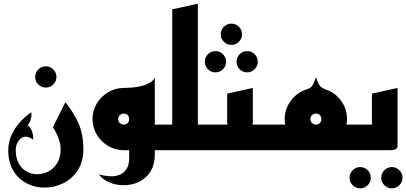

<svg xmlns="http://www.w3.org/2000/svg" viewBox="-20 -820 2217 1048"><path d="M230 -342Q206 -342 189 -359Q172 -376 172 -400Q172 -424 189 -441Q206 -458 230 -458Q254 -458 271 -441Q288 -424 288 -400Q288 -376 271 -359Q254 -342 230 -342Z M223 204Q186 204 150.5 191.5Q115 179 86.5 153.5Q58 128 41.5 90Q25 52 25 0Q25 -44 43.5 -84Q62 -124 91 -155.5Q120 -187 151 -207Q153 -188 148 -169.5Q143 -151 131 -135Q142 -130 149.5 -115Q157 -100 160 -84Q163 -68 160 -58Q150 -66 140 -70Q130 -74 120 -74Q98 -74 82 -52.5Q66 -31 66 0Q66 44 83 73.5Q100 103 127 117Q154 131 184 131Q216 131 245 115.5Q274 100 292.5 69.5Q311 39 311 -6Q311 -28 304.5 -49.5Q298 -71 288.5 -91Q279 -111 269 -126L337 -262Q375 -216 405 -154.5Q435 -93 435 -5Q435 63 404 110Q373 157 324.5 180.5Q276 204 223 204Z M653 0 683 -140H880V0ZM520 132Q577 147 610.5 140.5Q644 134 660 116Q676 98 680.5 79.5Q685 61 685 52V-128L825 -170V22Q825 81 800 118.5Q775 156 736.5 173.5Q698 191 655.5 191Q613 191 576.5 175.5Q540 160 520 132ZM825 -170 656 -340Q669 -340 693 -341.5Q717 -343 743.5 -348.5Q770 -354 792.5 -365.5Q815 -377 825 -396ZM656 0Q610 0 571 -23Q532 -46 508.5 -85Q485 -124 485 -170Q485 -217 508.5 -255.5Q532 -294 571 -317Q610 -340 657 -340Q703 -340 741 -317Q779 -294 802 -255.5Q825 -217 825 -170Q825 -123 802 -84.5Q779 -46 741 -23Q703 0 656 0ZM656 -140Q669 -140 677 -148.5Q685 -157 685 -170Q685 -183 677 -191.5Q669 -200 656 -200Q643 -200 634 -191.5Q625 -183 625 -170Q625 -157 634 -148.5Q643 -140 656 -140Z M960 0V-140H1180V0ZM840 0V-140H920V-769L1060 -800V-23Q1060 -11 1050 -6Q1040 -1 1030 -0.5Q1020 0 1020 0Z M1243 -575Q1219 -575 1202 -592Q1185 -609 1185 -633Q1185 -657 1202 -674Q1219 -691 1243 -691Q1267 -691 1284 -674Q1301 -657 1301 -633Q1301 -609 1284 -592Q1267 -575 1243 -575ZM1329 -425Q1305 -425 1288 -442Q1271 -459 1271 -483Q1271 -507 1288 -524Q1305 -541 1329 -541Q1353 -541 1370 -524Q1387 -507 1387 -483Q1387 -459 1370 -442Q1353 -425 1329 -425ZM1156 -425Q1132 -425 1115 -442Q1098 -459 1098 -483Q1098 -507 1115 -524Q1132 -541 1156 -541Q1180 -541 1197 -524Q1214 -507 1214 -483Q1214 -459 1197 -442Q1180 -425 1156 -425Z M1260 0V-140H1480V0ZM1140 0V-140H1220V-309L1360 -340V-23Q1360 -11 1350 -6Q1340 -1 1330 -0.5Q1320 0 1320 0Z M1440 0V-140H1640L1705 0ZM1705 0 1770 -140H1970V0ZM1705 0Q1659 0 1620 -23Q1581 -46 1557.5 -84.5Q1534 -123 1534 -170Q1534 -226 1568.5 -271.5Q1603 -317 1656 -333Q1673 -338 1683 -350Q1693 -362 1704 -399Q1717 -361 1727.5 -350Q1738 -339 1756 -332Q1808 -316 1841 -271Q1874 -226 1874 -170Q1874 -123 1851 -84.5Q1828 -46 1790 -23Q1752 0 1705 0ZM1705 -140Q1718 -140 1726 -148.5Q1734 -157 1734 -170Q1734 -183 1726 -191.5Q1718 -200 1705 -200Q1692 -200 1683 -191.5Q1674 -183 1674 -170Q1674 -157 1683 -148.5Q1692 -140 1705 -140Z M2119 208Q2095 208 2078 191Q2061 174 2061 150Q2061 126 2078 109Q2095 92 2119 92Q2143 92 2160 109Q2177 126 2177 150Q2177 174 2160 191Q2143 208 2119 208ZM1946 208Q1922 208 1905 191Q1888 174 1888 150Q1888 126 1905 109Q1922 92 1946 92Q1970 92 1987 109Q2004 126 2004 150Q2004 174 1987 191Q1970 208 1946 208Z M1930 0V-140H2010V-309L2150 -340V-23Q2150 -11 2140 -6Q2130 -1 2120 -0.5Q2110 0 2110 0Z"/></svg>

Font: Reem Kufi Fun
Style: Bold
Weight: 700
Designer: Khaled Hosny
Version: Version 1.005